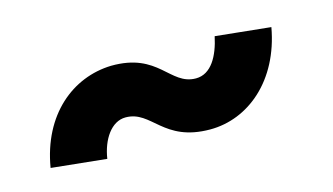

<svg xmlns="http://www.w3.org/2000/svg" viewBox="-36 -454 566 326"><g transform="rotate(-15 247.0 -291.0)"><path d="M25 -224 122 -214C127 -247 145 -274 170 -274C216 -274 221 -217 304 -217C371 -217 433 -268 449 -358L352 -368C345 -335 330 -307 303 -307C257 -307 253 -366 169 -365C101 -363 40 -314 25 -224Z"/></g></svg>

Font: Uncut Sans Semibold
Style: Italic
Weight: 600
Italic angle: -10°
Designer: Kasper Nordkvist
Foundry: Uncut Type
Version: Version 1.111;FEAKit 1.0